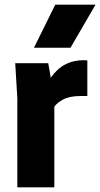

<svg xmlns="http://www.w3.org/2000/svg" viewBox="-20 -800 428 820"><path d="M212 0H54V-380L45 -530H186L197 -468Q248 -543 338 -543L353 -542V-390H326Q278 -390 250.5 -375.5Q223 -361 212 -344ZM281 -596H125L216 -780H388Z"/></svg>

Font: Tanohe Sans
Style: Bold
Weight: 700
Designer: Village Type and Design LLC & Cristiano Sobral
Foundry: Cooper Hewitt Smithsonian Design Museum
Version: Version 1.00;September 29, 2021;FontCreator 13.0.0.2655 64-b